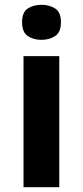

<svg xmlns="http://www.w3.org/2000/svg" viewBox="-20 -780 345 800"><path d="M227 -546V0H78V-546ZM153 -760Q186 -760 210 -744.5Q234 -729 234 -687Q234 -646 210 -630Q186 -614 153 -614Q119 -614 95.5 -630Q72 -646 72 -687Q72 -729 95.5 -744.5Q119 -760 153 -760Z"/></svg>

Font: Noto Sans NKo Unjoined
Style: Bold
Weight: 700
Designer: Monotype Design Team
Foundry: Monotype Imaging Inc.
Version: Version 2.004